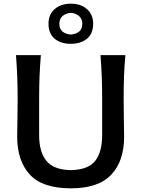

<svg xmlns="http://www.w3.org/2000/svg" viewBox="-20 -1013 770 1045"><path d="M365.5 12Q211 12 142.2 -63Q73.5 -138 73.5 -268.5Q73.5 -298.5 74.8 -356.2Q76 -414 76 -474.5Q76 -542.5 73.8 -598Q71.5 -653.5 67 -713H202.5Q197.5 -653.5 195.2 -598Q193 -542.5 193 -474.5V-277.5Q193 -186 232.5 -137.5Q272 -89 365 -87Q460 -89 498 -137.2Q536 -185.5 536 -278V-474.5Q536 -542.5 533.8 -598Q531.5 -653.5 527 -713H662.5Q657 -653.5 655 -598Q653 -542.5 653 -474.5Q653 -414 654.2 -355.8Q655.5 -297.5 655.5 -268Q655.5 -136.5 585.5 -62.2Q515.5 12 365.5 12ZM365 -774.5Q311 -774.5 277.5 -802.2Q244 -830 244 -884.5Q244 -934.5 277.8 -963.8Q311.5 -993 366 -993Q420 -993 453.5 -963.2Q487 -933.5 487 -884.5Q487 -829.5 453.2 -802Q419.5 -774.5 365 -774.5ZM365 -825Q393 -827 410.5 -841Q428 -855 428 -884Q428 -910 410.5 -925.5Q393 -941 366 -943Q338 -941 320.5 -925.8Q303 -910.5 303 -884Q303 -855 320.5 -841Q338 -827 365 -825Z"/></svg>

Font: Commissioner Flair Medium
Style: Regular
Weight: 500
Designer: Kostas Bartsokas
Foundry: Kostas Bartsokas
Version: Version 1.000; ttfautohint (v1.8.3)